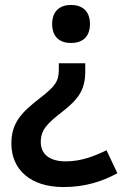

<svg xmlns="http://www.w3.org/2000/svg" viewBox="-20 -565 501 777"><path d="M344 -468C344 -523 310 -545 267 -545C226 -545 191 -523 191 -468C191 -412 226 -391 267 -391C310 -391 344 -412 344 -468ZM325 -276V-309H218V-284C218 -237 205 -217 143 -169C68 -111 26 -69 26 16C26 121 103 192 237 192C324 192 395 169 455 136L411 43C358 69 306 88 246 88C182 88 145 60 145 10C145 -39 169 -64 235 -115C302 -167 325 -207 325 -276Z"/></svg>

Font: Noto Sans Tai Tham SemiBold
Style: Regular
Weight: 600
Designer: Monotype Design Team 2013. Revised by David WIlliams 2020
Foundry: Monotype Imaging Inc.
Version: Version 2.002